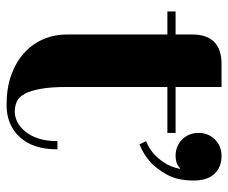

<svg xmlns="http://www.w3.org/2000/svg" viewBox="-75 -605 695 585"><g transform="rotate(90 272.5 -312.5)"><path d="M15 0ZM85 -550Q85 -640 175 -640H245V-500H385V-475H245V-170Q245 -121 250.5 -90Q256 -59 265.5 -41Q275 -23 289 -16.5Q303 -10 320 -10Q337 -10 353 -18.5Q369 -27 382 -43.5Q395 -60 402.5 -84Q410 -108 410 -140H435Q435 -65 397.5 -25Q360 15 300 15Q249 15 209.5 1Q170 -13 142 -38Q114 -63 99.5 -97Q85 -131 85 -170V-475H15V-500H85ZM410 -410Q430 -418 447 -432Q461 -444 475 -464.5Q489 -485 495 -515Q490 -511 484 -507Q472 -500 455 -500Q425 -500 405 -520Q385 -540 385 -570Q385 -600 405 -620Q425 -640 455 -640Q489 -640 509.5 -618.5Q530 -597 530 -555Q530 -506 512.5 -474.5Q495 -443 475 -424Q450 -402 420 -390Z"/></g></svg>

Font: Yeseva One
Style: Regular
Weight: 400
Designer: Jovanny Lemonad
Foundry: Jovanny Lemonad
Version: Version 2.001; ttfautohint (v0.91) -l 8 -r 50 -G 200 -x 0 -w